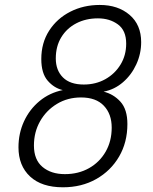

<svg xmlns="http://www.w3.org/2000/svg" viewBox="-20 -766 633 795"><path d="M240.5 9.5Q152.5 9.5 104.5 -35.2Q56.5 -80 56.5 -156Q56.5 -214 79.5 -263.8Q102.5 -313.5 144 -347.8Q185.5 -382 240 -393Q204.5 -401 177.8 -431.5Q151 -462 151 -521.5Q151 -588.5 183.5 -639Q216 -689.5 271 -717.5Q326 -745.5 393 -745.5Q468.5 -745.5 516.5 -704.5Q564.5 -663.5 564.5 -591.5Q564.5 -543.5 544.5 -499.8Q524.5 -456 489.2 -425.5Q454 -395 409 -386.5Q450 -376.5 478.8 -344.8Q507.5 -313 507.5 -252.5Q507.5 -176.5 473 -117.5Q438.5 -58.5 378.2 -24.5Q318 9.5 240.5 9.5ZM327 -416Q376.5 -416 416.2 -438.2Q456 -460.5 479.2 -498.8Q502.5 -537 502.5 -585.5Q502.5 -640 468.2 -665Q434 -690 385.5 -690Q335.5 -690 296 -669.5Q256.5 -649 233.8 -611.8Q211 -574.5 211 -524Q211 -475 240.5 -445.5Q270 -416 327 -416ZM248.5 -45Q305 -45 348.8 -69.8Q392.5 -94.5 417.5 -138Q442.5 -181.5 442.5 -237.5Q442.5 -294 410 -328.2Q377.5 -362.5 315.5 -362.5Q260 -362.5 215.8 -335.8Q171.5 -309 146 -264Q120.5 -219 120.5 -163.5Q120.5 -104.5 156 -74.8Q191.5 -45 248.5 -45Z"/></svg>

Font: Epilogue Light
Style: Italic
Weight: 300
Italic angle: -12°
Designer: Tyler Finck
Foundry: Etcetera Type Co
Version: Version 2.111; ttfautohint (v1.8.3)